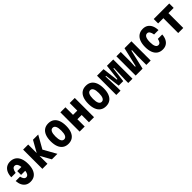

<svg xmlns="http://www.w3.org/2000/svg" viewBox="532 -2476 4337 4337"><g transform="rotate(-45 2700.0 -307.5)"><path d="M395 -243H243V-366H395ZM287 19Q220 19 171 -10.5Q122 -40 93.5 -96.5Q65 -153 59 -232H199Q211 -177 233.5 -149.5Q256 -122 289 -122Q333 -122 356 -168.5Q379 -215 379 -304Q379 -398 354.5 -445.5Q330 -493 282 -493Q246 -493 223 -460Q200 -427 189 -362H49Q52 -449 80.5 -509.5Q109 -570 160 -602Q211 -634 280 -634Q361 -634 417.5 -595.5Q474 -557 504 -483.5Q534 -410 534 -304Q534 -201 505 -128.5Q476 -56 421.5 -18.5Q367 19 287 19Z M984 0 817 -298 995 -615H1162L988 -307L1160 0ZM680 0V-615H842V0Z M1500 19Q1421 19 1365.5 -19Q1310 -57 1281 -130Q1252 -203 1252 -307Q1252 -412 1281 -485Q1310 -558 1365 -596Q1420 -634 1500 -634Q1580 -634 1635 -596Q1690 -558 1719 -485Q1748 -412 1748 -307Q1748 -203 1719 -130Q1690 -57 1635 -19Q1580 19 1500 19ZM1500 -122Q1547 -122 1570.5 -169Q1594 -216 1594 -307Q1594 -399 1570.5 -446Q1547 -493 1500 -493Q1453 -493 1429.5 -446Q1406 -399 1406 -307Q1406 -216 1429.5 -169Q1453 -122 1500 -122Z M1870 0V-615H2032V-373H2168V-615H2330V0H2168V-233H2032V0Z M2700 19Q2621 19 2565.5 -19Q2510 -57 2481 -130Q2452 -203 2452 -307Q2452 -412 2481 -485Q2510 -558 2565 -596Q2620 -634 2700 -634Q2780 -634 2835 -596Q2890 -558 2919 -485Q2948 -412 2948 -307Q2948 -203 2919 -130Q2890 -57 2835 -19Q2780 19 2700 19ZM2700 -122Q2747 -122 2770.5 -169Q2794 -216 2794 -307Q2794 -399 2770.5 -446Q2747 -493 2700 -493Q2653 -493 2629.5 -446Q2606 -399 2606 -307Q2606 -216 2629.5 -169Q2653 -122 2700 -122Z M3041 0V-615H3249L3295 -235H3313L3358 -615H3559V0H3423V-98L3436 -468H3418L3373 -110H3228L3182 -468H3164L3177 -98V0Z M3660 0V-615H3799V-326L3792 -150H3810L3919 -615H4140V0H4001V-289L4008 -465H3990L3881 0Z M4513 19Q4434 19 4379 -18.5Q4324 -56 4295 -128.5Q4266 -201 4266 -304Q4266 -410 4296 -483.5Q4326 -557 4382.5 -595.5Q4439 -634 4519 -634Q4590 -634 4640.5 -602Q4691 -570 4719.5 -509.5Q4748 -449 4751 -362H4611Q4600 -427 4577 -460Q4554 -493 4518 -493Q4470 -493 4445.5 -445.5Q4421 -398 4421 -304Q4421 -215 4444 -168.5Q4467 -122 4511 -122Q4545 -122 4567 -149.5Q4589 -177 4601 -232H4741Q4736 -153 4707 -96.5Q4678 -40 4629 -10.5Q4580 19 4513 19Z M5019 0V-474H4852V-615H5348V-474H5181V0Z"/></g></svg>

Font: Martian Mono Condensed
Style: Bold
Weight: 700
Width: 3
Designer: Roman Shamin
Foundry: Evil Martians
Version: Version 1.000